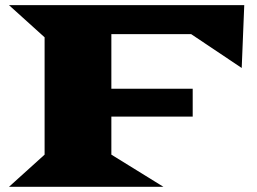

<svg xmlns="http://www.w3.org/2000/svg" viewBox="-20 -720 992 740"><path d="M151.9 -124V-576.2L14.6 -700.2H921.4L911.6 -458L716.8 -588.4H409.2V-377.9H722.7V-270.5H409.2V-124L609.9 0H14.6Z"/></svg>

Font: Goblin One
Style: Regular
Weight: 400
Designer: Riccardo De Franceschi
Foundry: Sorkin Type Co.
Version: Version 1.001